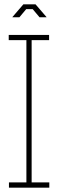

<svg xmlns="http://www.w3.org/2000/svg" viewBox="-20 -860 266 880"><path d="M21 0V-24H101V-676H20V-700H205V-676H125V-24H206V0ZM68 -818 87 -840H143L162 -818L193 -782V-781H161L130 -818H100L69 -781H37V-782Z"/></svg>

Font: Foldit Thin Thin
Style: Regular
Weight: 250
Version: Version 1.003